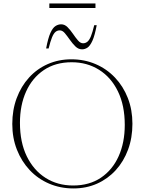

<svg xmlns="http://www.w3.org/2000/svg" viewBox="-20 -1048 813 1078"><path d="M380.5 -715Q454 -715 516.5 -688.2Q579 -661.5 625.5 -612.5Q672 -563.5 697.8 -497.5Q723.5 -431.5 723.5 -353Q723.5 -274 699 -207.8Q674.5 -141.5 629.8 -92.5Q585 -43.5 524.8 -16.8Q464.5 10 392.5 10Q319 10 256.2 -16.8Q193.5 -43.5 147.2 -92.5Q101 -141.5 75 -207.5Q49 -273.5 49 -352Q49 -431 73.8 -497.2Q98.5 -563.5 143 -612.5Q187.5 -661.5 248.2 -688.2Q309 -715 380.5 -715ZM390.5 -6.5Q482 -6.5 547 -50.5Q612 -94.5 646.2 -171Q680.5 -247.5 680.5 -346.5Q680.5 -456 642.2 -534.8Q604 -613.5 536.5 -656Q469 -698.5 382.5 -698.5Q291 -698.5 226 -654.5Q161 -610.5 126.5 -534Q92 -457.5 92 -358.5Q92 -249 130.5 -170.2Q169 -91.5 236.2 -49Q303.5 -6.5 390.5 -6.5ZM523 -906.5Q512 -848 498.8 -819Q485.5 -790 471 -780.5Q456.5 -771 441 -771Q420 -771 403.5 -787.2Q387 -803.5 372.5 -824.2Q358 -845 344.5 -861.2Q331 -877.5 315.5 -877.5Q302 -877.5 291.5 -868.8Q281 -860 272 -838Q263 -816 253 -776H239Q250 -834.5 263.2 -863.5Q276.5 -892.5 291.8 -902Q307 -911.5 323.5 -911.5Q343.5 -911.5 359.5 -895.2Q375.5 -879 389.8 -858Q404 -837 417.8 -821Q431.5 -805 446.5 -805Q460 -805 470.8 -813.8Q481.5 -822.5 490.5 -844.5Q499.5 -866.5 509 -906.5ZM257 -1003V-1028.5H516V-1003Z"/></svg>

Font: Newsreader 60pt ExtraLight
Style: Regular
Weight: 250
Designer: Hugues Gentile
Foundry: Production Type
Version: Version 1.003